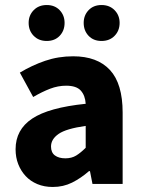

<svg xmlns="http://www.w3.org/2000/svg" viewBox="-20 -732 567 764"><path d="M190 12Q156 12 128.5 0.5Q101 -11 82 -31.5Q63 -52 52.5 -79Q42 -106 42 -138Q42 -216 108 -260Q174 -304 321 -319Q319 -352 301.5 -371.5Q284 -391 243 -391Q211 -391 179.5 -379Q148 -367 112 -346L59 -443Q107 -472 159.5 -490Q212 -508 271 -508Q367 -508 417.5 -453.5Q468 -399 468 -284V0H348L338 -51H334Q302 -23 267 -5.5Q232 12 190 12ZM240 -102Q265 -102 283 -113Q301 -124 321 -144V-231Q243 -220 213 -199Q183 -178 183 -149Q183 -125 198.5 -113.5Q214 -102 240 -102ZM166 -569Q134 -569 114 -589.5Q94 -610 94 -641Q94 -671 114 -691.5Q134 -712 166 -712Q198 -712 217.5 -691.5Q237 -671 237 -641Q237 -610 217.5 -589.5Q198 -569 166 -569ZM384 -569Q352 -569 332.5 -589.5Q313 -610 313 -641Q313 -671 332.5 -691.5Q352 -712 384 -712Q416 -712 436 -691.5Q456 -671 456 -641Q456 -610 436 -589.5Q416 -569 384 -569Z"/></svg>

Font: Font
Style: ¶
Weight: 700
Designer: Paul D. Hunt
Foundry: Adobe Systems Incorporated
Version: Version 3.000